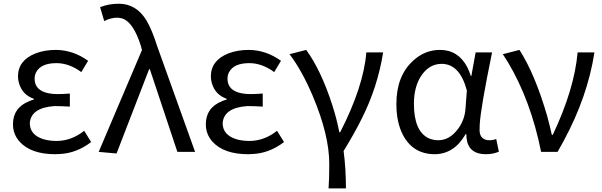

<svg xmlns="http://www.w3.org/2000/svg" viewBox="-20 -829 3285 1048"><path d="M281.2 12.7Q149.4 12.7 86.9 -55.7Q50.8 -96.7 50.8 -150.4Q50.8 -241.2 138.7 -276.4Q151.4 -282.2 164.1 -285.2V-290Q102.5 -311.5 84 -374Q78.1 -392.6 78.1 -411.1Q78.1 -499 172.9 -537.1Q222.7 -556.6 285.2 -556.6Q379.9 -555.7 460.9 -497.1L423.8 -435.5Q357.4 -484.4 288.1 -484.4Q204.1 -484.4 177.7 -435.5Q168.9 -418.9 168.9 -399.4Q168.9 -334 248 -319.3Q269.5 -315.4 293.9 -315.4Q322.3 -315.4 361.3 -318.4V-247.1Q314.5 -250 277.3 -250Q149.4 -241.2 142.6 -157.2Q142.6 -92.8 216.8 -69.3Q249 -59.6 290 -59.6Q371.1 -60.5 439.5 -115.2L477.5 -53.7Q397.5 7.8 304.7 11.7Q293 12.7 281.2 12.7Z M616.2 8.8 518.6 0 754.9 -555.7 749 -578.1Q709 -706.1 649.4 -727.5Q634.8 -732.4 619.1 -732.4Q585 -732.4 548.8 -713.9L526.4 -790Q573.2 -808.6 628.9 -808.6Q723.6 -808.6 779.3 -717.8Q809.6 -667 838.9 -574.2L1044.9 0H948.2L797.9 -451.2H793.9Z M1334 12.7Q1202.1 12.7 1139.6 -55.7Q1103.5 -96.7 1103.5 -150.4Q1103.5 -241.2 1191.4 -276.4Q1204.1 -282.2 1216.8 -285.2V-290Q1155.3 -311.5 1136.7 -374Q1130.9 -392.6 1130.9 -411.1Q1130.9 -499 1225.6 -537.1Q1275.4 -556.6 1337.9 -556.6Q1432.6 -555.7 1513.7 -497.1L1476.6 -435.5Q1410.2 -484.4 1340.8 -484.4Q1256.8 -484.4 1230.5 -435.5Q1221.7 -418.9 1221.7 -399.4Q1221.7 -334 1300.8 -319.3Q1322.3 -315.4 1346.7 -315.4Q1375 -315.4 1414.1 -318.4V-247.1Q1367.2 -250 1330.1 -250Q1202.1 -241.2 1195.3 -157.2Q1195.3 -92.8 1269.5 -69.3Q1301.8 -59.6 1342.8 -59.6Q1423.8 -60.5 1492.2 -115.2L1530.3 -53.7Q1450.2 7.8 1357.4 11.7Q1345.7 12.7 1334 12.7Z M1773.4 199.2Q1777.3 149.4 1777.3 65.4Q1777.3 -91.8 1686.5 -306.6Q1627.9 -444.3 1560.5 -533.2L1651.4 -556.6Q1732.4 -445.3 1793 -257.8Q1818.4 -179.7 1832 -107.4H1836.9Q1964.8 -357.4 1979.5 -543H2071.3Q2041 -352.5 1954.1 -180.7Q1915 -101.6 1855.5 -4.9Q1868.2 89.8 1868.2 199.2Z M2353.5 12.7Q2236.3 12.7 2180.7 -89.8Q2143.6 -159.2 2143.6 -261.7Q2143.6 -415 2235.4 -498Q2298.8 -556.6 2381.8 -556.6Q2480.5 -556.6 2530.3 -462.9Q2542 -439.5 2549.8 -414.1H2552.7L2576.2 -543H2666Q2604.5 -245.1 2598.6 -151.4Q2597.7 -133.8 2597.7 -119.1Q2597.7 -73.2 2637.7 -64.5Q2644.5 -63.5 2651.4 -63.5Q2669.9 -63.5 2688.5 -70.3L2703.1 -1Q2670.9 12.7 2632.8 12.7Q2535.2 12.7 2526.4 -77.1Q2525.4 -86.9 2525.4 -96.7H2521.5Q2459 11.7 2353.5 12.7ZM2372.1 -63.5Q2434.6 -63.5 2480.5 -126Q2515.6 -173.8 2520.5 -232.4L2528.3 -335Q2490.2 -479.5 2391.6 -480.5Q2320.3 -480.5 2276.4 -411.1Q2239.3 -351.6 2239.3 -262.7Q2239.3 -112.3 2320.3 -74.2Q2344.7 -63.5 2372.1 -63.5Z M2933.6 0Q2877 -281.2 2752 -490.2Q2738.3 -512.7 2724.6 -533.2L2815.4 -556.6Q2901.4 -421.9 2966.8 -195.3Q2981.4 -140.6 2992.2 -92.8H2997.1Q3115.2 -341.8 3132.8 -543H3224.6Q3187.5 -301.8 3056.6 -59.6Q3041 -30.3 3023.4 0Z"/></svg>

Font: Taipei Sans TC Beta
Style: Regular
Weight: 400
Designer: JT Foundry
Foundry: JT Foundry
Version: Version 1.000